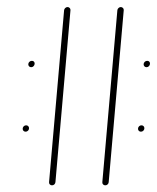

<svg xmlns="http://www.w3.org/2000/svg" viewBox="-20 -539 457 558"><path d="M397.4 -352.2Q397.4 -356.3 400.6 -359.3Q403.7 -362.2 407.8 -362.2Q411.5 -362.2 413.7 -360Q415.9 -357.8 415.9 -354.4Q415.9 -350 413 -346.9Q410 -343.7 405.9 -343.7Q402.2 -343.7 399.8 -346.1Q397.4 -348.5 397.4 -352.2ZM45.9 -164.8Q45.9 -168.9 48.9 -171.9Q51.9 -174.8 55.9 -174.8Q59.6 -174.8 62 -172.4Q64.4 -170 64.4 -166.3Q64.4 -162.2 61.5 -159.3Q58.5 -156.3 54.4 -156.3Q50.7 -156.3 48.3 -158.7Q45.9 -161.1 45.9 -164.8ZM131.1 -0.4Q127.4 -0.4 124.8 -3Q122.2 -5.6 122.6 -9.6L166.3 -509.3Q166.7 -513 169.6 -515.7Q172.6 -518.5 176.3 -518.5Q180 -518.5 182.6 -515.7Q185.2 -513 184.8 -509.3L141.1 -9.6Q140.7 -5.9 138 -3.1Q135.2 -0.4 131.1 -0.4ZM62.2 -352.2Q62.2 -356.3 65.4 -359.3Q68.5 -362.2 72.6 -362.2Q76.3 -362.2 78.5 -360Q80.7 -357.8 80.7 -354.4Q80.7 -350 77.8 -346.9Q74.8 -343.7 70.7 -343.7Q67 -343.7 64.6 -346.1Q62.2 -348.5 62.2 -352.2ZM381.1 -164.8Q381.1 -168.9 384.1 -171.9Q387 -174.8 391.1 -174.8Q394.8 -174.8 397.2 -172.4Q399.6 -170 399.6 -166.3Q399.6 -162.2 396.7 -159.3Q393.7 -156.3 389.6 -156.3Q385.9 -156.3 383.5 -158.7Q381.1 -161.1 381.1 -164.8ZM285.9 -0.4Q282.2 -0.4 279.6 -3Q277 -5.6 277.4 -9.6L321.1 -509.3Q321.5 -513 324.4 -515.7Q327.4 -518.5 331.1 -518.5Q334.8 -518.5 337.4 -515.7Q340 -513 339.6 -509.3L295.9 -9.6Q295.6 -5.9 292.8 -3.1Q290 -0.4 285.9 -0.4Z"/></svg>

Font: 26F Galaxy Sans Hairline
Style: Italic
Weight: 50
Italic angle: -5°
Designer: C₂₉H₂₅N₃O₅
Version: Version 1.200